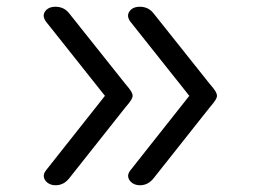

<svg xmlns="http://www.w3.org/2000/svg" viewBox="-20 -535 765 569"><path d="M145 14Q131 14 121.5 7Q112 0 110 -10Q108 -20 117 -31L291 -251L117 -470Q104 -487 113.5 -501Q123 -515 145 -515Q157 -515 167.5 -510Q178 -505 187 -493L351 -287Q364 -272 368.5 -264.5Q373 -257 373 -251Q373 -246 368.5 -238.5Q364 -231 351 -216L187 -9Q178 3 167.5 8.5Q157 14 145 14ZM395 14Q381 14 371.5 7Q362 0 360 -10Q358 -20 367 -31L541 -251L367 -470Q354 -487 363.5 -501Q373 -515 395 -515Q407 -515 417.5 -510Q428 -505 437 -493L601 -287Q614 -272 618.5 -264.5Q623 -257 623 -251Q623 -246 618.5 -238.5Q614 -231 601 -216L437 -9Q428 3 417.5 8.5Q407 14 395 14Z"/></svg>

Font: Playwrite US Modern Light
Style: Regular
Weight: 300
Designer: Veronika Burian, José Scaglione
Foundry: TypeTogether
Version: Version 1.003